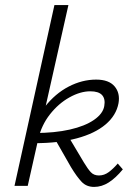

<svg xmlns="http://www.w3.org/2000/svg" viewBox="-20 -731 526 755"><path d="M37 0 194 -711H249L89 0ZM350 4Q320 4 301 -16Q282 -36 259 -74L195 -186L248 -196L310 -92Q325 -67 337 -54Q349 -41 369 -41Q390 -41 408 -54.5Q426 -68 443 -88L463 -65Q435 -31 407.5 -13.5Q380 4 350 4ZM116 -168 117 -208Q195 -208 254.5 -221.5Q314 -235 349.5 -259.5Q385 -284 390 -314Q395 -342 381.5 -357Q368 -372 335 -372Q296 -372 253 -348Q210 -324 176.5 -281.5Q143 -239 130 -183H99Q115 -258 156 -310.5Q197 -363 250 -390.5Q303 -418 358 -418Q408 -418 430.5 -391.5Q453 -365 446 -325Q437 -277 395 -241.5Q353 -206 282 -187Q211 -168 116 -168Z"/></svg>

Font: Ysabeau Office Light
Style: Italic
Weight: 300
Italic angle: -12°
Designer: Christian Thalmann (Catharsis Fonts)
Version: Version 2.001;gftools[0.9.30]; featfreeze: tnum,lnum,ss02